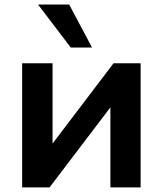

<svg xmlns="http://www.w3.org/2000/svg" viewBox="-20 -814 709 834"><path d="M76.2 -539.1H208.3V-138.9H169.2L473.1 -539.1H590.8V0H459.5V-400.1H499.3L195.3 0H76.2ZM145.3 -794.2H280.5L379.9 -607.4H287.4Z"/></svg>

Font: Min Sans VF VF
Style: Regular
Weight: 400
Designer: Jinseong-Kim, NotoSansCJK, Nunito
Foundry: Jinseong-Kim
Version: Version 1.420;Glyphs 3.1.2 (3151)